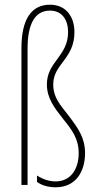

<svg xmlns="http://www.w3.org/2000/svg" viewBox="-20 -785 415 815"><path d="M296 -649C296 -713 261 -765 192 -765C110 -765 71 -698 71 -581V0H97V-578C97 -676 124 -740 192 -740C244 -740 269 -700 269 -649C269 -546 179 -523 179 -427C179 -368 211 -327 248 -280C285 -234 314 -197 314 -135C314 -67 280 -15 216 -15C190 -15 163 -23 137 -40V-13C158 3 188 10 216 10C303 10 341 -58 341 -135C341 -198 314 -238 272 -293C237 -339 206 -369 206 -427C206 -514 296 -534 296 -649Z"/></svg>

Font: Noto Sans Tamil ExtraCondensed Thin
Style: Regular
Weight: 100
Width: 2
Designer: Jelle Bosma - Monotype Design Team
Foundry: Monotype Imaging Inc.
Version: Version 2.004